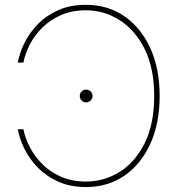

<svg xmlns="http://www.w3.org/2000/svg" viewBox="-20 -756 728 785"><path d="M331.1 8.8Q267.1 8.8 218 -13.4Q168.9 -35.6 134.5 -71Q100.1 -106.4 79.8 -147.7Q59.6 -189 52.7 -227.5H75.7Q83 -190.4 102.8 -152.8Q122.6 -115.2 154.3 -83.7Q186 -52.2 230.5 -33Q274.9 -13.7 331.1 -13.7Q405.8 -13.7 469.5 -53.5Q533.2 -93.3 571.8 -171.1Q610.4 -249 610.4 -363.3Q610.4 -476.6 571.8 -554.7Q533.2 -632.8 469.5 -673.3Q405.8 -713.9 331.1 -713.9Q274.4 -713.9 230.2 -694.6Q186 -675.3 154.1 -644Q122.1 -612.8 102.5 -575.2Q83 -537.6 75.7 -500H52.7Q59.6 -539.1 79.8 -580.3Q100.1 -621.6 134.5 -657Q168.9 -692.4 218 -714.4Q267.1 -736.3 331.1 -736.3Q420.9 -736.3 488.8 -689.5Q556.6 -642.6 594.7 -558.8Q632.8 -475.1 632.8 -363.3Q632.8 -252 594.7 -168.2Q556.6 -84.5 488.8 -37.8Q420.9 8.8 331.1 8.8ZM332 -337.4Q321.3 -337.4 313.7 -345.2Q306.2 -353 306.2 -363.8Q306.2 -374.5 313.7 -382.1Q321.3 -389.6 332 -389.6Q343.3 -389.6 350.8 -382.1Q358.4 -374.5 358.4 -363.8Q358.4 -353 350.8 -345.2Q343.3 -337.4 332 -337.4Z"/></svg>

Font: Inter 24pt Thin
Style: Regular
Weight: 250
Designer: Rasmus Andersson
Foundry: rsms
Version: Version 4.001;git-66647c0bb